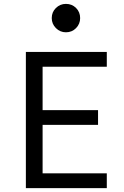

<svg xmlns="http://www.w3.org/2000/svg" viewBox="-20 -967 640 987"><path d="M113 0V-700H529V-624H199V-401H484V-325H199V-76H529V0ZM246 -874Q246 -905 267.5 -926Q289 -947 319 -947Q350 -947 371 -926Q392 -905 392 -874Q392 -844 371 -822.5Q350 -801 319 -801Q289 -801 267.5 -822.5Q246 -844 246 -874Z"/></svg>

Font: CommitMono
Style: 450Regular
Weight: 450
Designer: Eigil Nikolajsen
Foundry: Eigil Nikolajsen
Version: Version 1.002